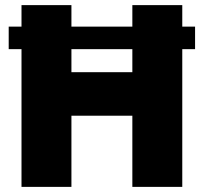

<svg xmlns="http://www.w3.org/2000/svg" viewBox="-20 -730 796 750"><path d="M14 -538V-626H742V-538ZM692 -710V0H497V-278H259V0H64V-710H259V-448H497V-710Z"/></svg>

Font: Raleway Thin Black
Style: Regular
Weight: 900
Version: Version 4.026